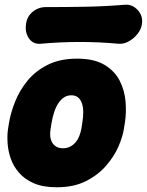

<svg xmlns="http://www.w3.org/2000/svg" viewBox="-20 -770 621 812"><path d="M504 -225Q499 -192 481 -150.5Q463 -109 429 -69.5Q395 -30 343.5 -4Q292 22 220 22Q162 22 123 5Q84 -12 60 -40Q36 -68 25 -100.5Q14 -133 12 -166Q10 -199 14 -225L18 -250Q25 -293 44 -340.5Q63 -388 96.5 -429Q130 -470 182 -496Q234 -522 306 -522Q378 -522 421.5 -496Q465 -470 486 -429Q507 -388 511 -340.5Q515 -293 508 -250ZM328 -250Q332 -274 332 -295.5Q332 -317 326.5 -333Q321 -349 310 -358Q299 -367 282 -367Q264 -367 250.5 -358Q237 -349 226.5 -333Q216 -317 209 -295.5Q202 -274 198 -250L194 -225Q191 -209 192.5 -194Q194 -179 200.5 -167.5Q207 -156 218.5 -149.5Q230 -143 246 -143Q263 -143 276 -149.5Q289 -156 299 -167.5Q309 -179 315 -194Q321 -209 324 -225ZM580 -667Q577 -646 561.5 -626.5Q546 -607 524.5 -595Q503 -583 481 -585Q318 -600 153 -585Q120 -582 102.5 -607.5Q85 -633 90 -667V-668Q94 -700 118 -720Q142 -740 174 -740Q258 -740 341.5 -741.5Q425 -743 508 -750Q530 -752 548 -740Q566 -728 575 -709Q584 -690 580 -668Z"/></svg>

Font: Winky Sans ExtraBold
Style: Italic
Weight: 800
Italic angle: -8.97852°
Designer: Simon Atzbach
Foundry: typofactur
Version: Version 1.205